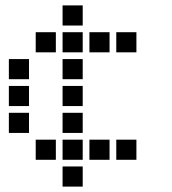

<svg xmlns="http://www.w3.org/2000/svg" viewBox="-20 -608 640 715"><path d="M214 -588Q213 -588 213 -588Q213 -588 213 -587V-514Q213 -513 213 -513Q213 -513 214 -513H287Q288 -513 288 -513Q288 -513 288 -514V-587Q288 -588 288 -588Q288 -588 287 -588ZM114 -488Q113 -488 113 -488Q113 -488 113 -487V-414Q113 -413 113 -413Q113 -413 114 -413H187Q188 -413 188 -413Q188 -413 188 -414V-487Q188 -488 188 -488Q188 -488 187 -488ZM214 -488Q213 -488 213 -488Q213 -488 213 -487V-414Q213 -413 213 -413Q213 -413 214 -413H287Q288 -413 288 -413Q288 -413 288 -414V-487Q288 -488 288 -488Q288 -488 287 -488ZM314 -488Q313 -488 313 -488Q313 -488 313 -487V-414Q313 -413 313 -413Q313 -413 314 -413H387Q388 -413 388 -413Q388 -413 388 -414V-487Q388 -488 388 -488Q388 -488 387 -488ZM414 -488Q413 -488 413 -488Q413 -488 413 -487V-414Q413 -413 413 -413Q413 -413 414 -413H487Q488 -413 488 -413Q488 -413 488 -414V-487Q488 -488 488 -488Q488 -488 487 -488ZM14 -388Q13 -388 13 -388Q13 -388 13 -387V-314Q13 -313 13 -313Q13 -313 14 -313H87Q88 -313 88 -313Q88 -313 88 -314V-387Q88 -388 88 -388Q88 -388 87 -388ZM214 -388Q213 -388 213 -388Q213 -388 213 -387V-314Q213 -313 213 -313Q213 -313 214 -313H287Q288 -313 288 -313Q288 -313 288 -314V-387Q288 -388 288 -388Q288 -388 287 -388ZM14 -288Q13 -288 13 -288Q13 -288 13 -287V-214Q13 -213 13 -213Q13 -213 14 -213H87Q88 -213 88 -213Q88 -213 88 -214V-287Q88 -288 88 -288Q88 -288 87 -288ZM214 -288Q213 -288 213 -288Q213 -288 213 -287V-214Q213 -213 213 -213Q213 -213 214 -213H287Q288 -213 288 -213Q288 -213 288 -214V-287Q288 -288 288 -288Q288 -288 287 -288ZM14 -188Q13 -188 13 -188Q13 -188 13 -187V-114Q13 -113 13 -113Q13 -113 14 -113H87Q88 -113 88 -113Q88 -113 88 -114V-187Q88 -188 88 -188Q88 -188 87 -188ZM214 -188Q213 -188 213 -188Q213 -188 213 -187V-114Q213 -113 213 -113Q213 -113 214 -113H287Q288 -113 288 -113Q288 -113 288 -114V-187Q288 -188 288 -188Q288 -188 287 -188ZM114 -88Q113 -88 113 -88Q113 -88 113 -87V-14Q113 -13 113 -13Q113 -13 114 -13H187Q188 -13 188 -13Q188 -13 188 -14V-87Q188 -88 188 -88Q188 -88 187 -88ZM214 -88Q213 -88 213 -88Q213 -88 213 -87V-14Q213 -13 213 -13Q213 -13 214 -13H287Q288 -13 288 -13Q288 -13 288 -14V-87Q288 -88 288 -88Q288 -88 287 -88ZM314 -88Q313 -88 313 -88Q313 -88 313 -87V-14Q313 -13 313 -13Q313 -13 314 -13H387Q388 -13 388 -13Q388 -13 388 -14V-87Q388 -88 388 -88Q388 -88 387 -88ZM414 -88Q413 -88 413 -88Q413 -88 413 -87V-14Q413 -13 413 -13Q413 -13 414 -13H487Q488 -13 488 -13Q488 -13 488 -14V-87Q488 -88 488 -88Q488 -88 487 -88ZM214 12Q213 12 213 12Q213 12 213 13V86Q213 87 213 87Q213 87 214 87H287Q288 87 288 87Q288 87 288 86V13Q288 12 288 12Q288 12 287 12Z"/></svg>

Font: Doto
Style: Bold
Weight: 700
Monospace: yes
Version: Version 1.000